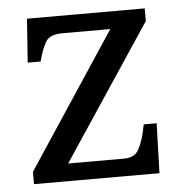

<svg xmlns="http://www.w3.org/2000/svg" viewBox="-44 -579 599 622"><g transform="rotate(-5 255.5 -268.0)"><path d="M42 0V-40L332 -479H176Q136 -479 123 -458.5Q110 -438 99 -398L98 -394H56L66 -536H449V-495L158 -57H340Q375 -57 388 -82Q401 -107 408 -139L413 -162H455L450 0Z"/></g></svg>

Font: Noto Serif Telugu
Style: Regular
Weight: 400
Designer: Jelle Bosma - Monotype Design Team
Foundry: Monotype Imaging Inc.
Version: Version 2.003